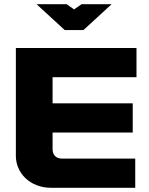

<svg xmlns="http://www.w3.org/2000/svg" viewBox="-20 -900 714 920"><path d="M56 -670V-153C56 -75 119 0 227 0H628V-140H278C249 -140 232 -157 232 -185V-265H616V-405H232V-530H634V-670ZM155 -880 290 -756H380L515 -880H371L335 -855L299 -880Z"/></svg>

Font: LT Wave Black
Style: Regular
Weight: 900
Designer: Daniel Lyons
Version: Version 2.5 (Glyphs App)